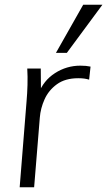

<svg xmlns="http://www.w3.org/2000/svg" viewBox="-20 -790 452 810"><path d="M63 0 92 -362Q95 -396 96 -431.5Q97 -467 95 -501H152L153 -381L142 -394Q163 -450 212 -481.5Q261 -513 319 -513Q332 -513 342.5 -512Q353 -511 362 -509L356 -454Q346 -457 335.5 -458.5Q325 -460 310 -460Q255 -460 220 -434.5Q185 -409 168 -371Q151 -333 148 -294L124 0ZM262 -567H216L331 -770H412Z"/></svg>

Font: Muli Light
Style: Italic
Weight: 300
Italic angle: -4.541°
Designer: Vernon Adams
Foundry: Vernon Adams
Version: Version 2.100; ttfautohint (v1.8.1.43-b0c9)